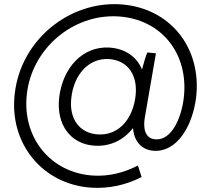

<svg xmlns="http://www.w3.org/2000/svg" viewBox="-20 -729 1028 937"><path d="M442 -18C519 -13 585 -47 629 -104C633 -47 665 3 732 7C844 13 919 -113 937 -252C966 -499 807 -693 566 -708C314 -723 81 -531 52 -272C23 -29 188 172 427 187C509 192 593 175 671 135L653 79C583 115 509 132 437 128C226 116 87 -59 111 -269C135 -490 334 -661 555 -649C766 -637 902 -469 877 -252C865 -151 817 -45 741 -49C685 -51 678 -107 687 -157L741 -469L699 -473C690 -453 682 -422 673 -390C647 -453 589 -493 511 -497C383 -503 287 -399 269 -255C253 -120 325 -25 442 -18ZM459 -73C369 -78 316 -148 328 -251C340 -362 410 -445 509 -441C608 -436 659 -355 639 -243C619 -131 547 -68 459 -73Z"/></svg>

Font: Fixel Display Light
Style: Italic
Weight: 300
Italic angle: -10°
Designer: AlfaBravo + MacPaw
Foundry: Kyrylo Tkachov, Marchela Mozhyna, Serhii Makarenko, Maria Weinstein, Zakhar Kryvoshyya
Version: Version 1.210;Glyphs 3.2 (3217)